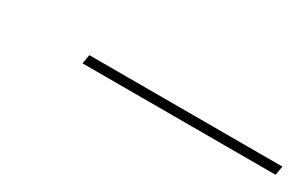

<svg xmlns="http://www.w3.org/2000/svg" viewBox="3 -858 511 329"><g transform="rotate(30 258.5 -694.0)"><path d="M132 -685 135 -703H517L514 -685Z"/></g></svg>

Font: Georama ExtraExtended Thin
Style: Italic
Weight: 100
Width: 8
Italic angle: -9°
Designer: Jean-Baptiste Levee
Foundry: Production Type
Version: Version 1.000